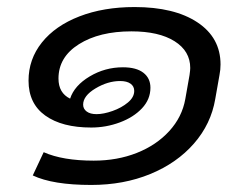

<svg xmlns="http://www.w3.org/2000/svg" viewBox="-20 -501 690 545"><path d="M606 -318Q606 -303 603 -288L591 -220Q579 -149 530.5 -93.5Q482 -38 406.5 -7Q331 24 239 24Q130 24 73 -3L104 -69Q158 -45 246 -45Q313 -45 368.5 -67Q424 -89 460.5 -129Q497 -169 506 -220L518 -288Q520 -302 520 -308Q520 -356 475.5 -384Q431 -412 353 -412Q262 -412 204 -375.5Q146 -339 146 -278Q146 -237 179 -221Q191 -258 234.5 -284Q278 -310 329 -310Q367 -310 387 -294.5Q407 -279 407 -252Q407 -219 383 -193.5Q359 -168 320 -153.5Q281 -139 239 -139Q156 -139 108.5 -173Q61 -207 61 -272Q61 -333 99 -380.5Q137 -428 205.5 -454.5Q274 -481 362 -481Q475 -481 540.5 -437.5Q606 -394 606 -318ZM216 -204Q216 -192 226 -184.5Q236 -177 254 -177Q274 -177 299.5 -186Q325 -195 343 -210Q361 -225 361 -243Q361 -256 350.5 -263.5Q340 -271 321 -271Q286 -271 251 -250Q216 -229 216 -204Z"/></svg>

Font: KoHo Medium
Style: Italic
Weight: 500
Italic angle: -10°
Designer: Cadson Demak & Katatrad Team
Foundry: Cadson Demak Co.,Ltd.
Version: Version 1.000